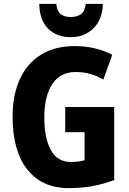

<svg xmlns="http://www.w3.org/2000/svg" viewBox="-20 -962 667 992"><path d="M317 -409H570V-32Q516 -11 458 -0.5Q400 10 336 10Q197 10 121 -86.5Q45 -183 45 -359Q45 -471 82.5 -553Q120 -635 192 -679.5Q264 -724 367 -724Q423 -724 472.5 -711.5Q522 -699 560 -679L514 -551Q482 -570 446 -580Q410 -590 371 -590Q291 -590 250 -527.5Q209 -465 209 -355Q209 -247 243 -186Q277 -125 347 -125Q366 -125 384 -127.5Q402 -130 417 -134V-279H317ZM511 -942Q510 -863 463.5 -816.5Q417 -770 346 -770Q272 -770 228 -814.5Q184 -859 183 -942H271Q275 -904 293.5 -889Q312 -874 346 -874Q377 -874 398 -888.5Q419 -903 423 -942Z"/></svg>

Font: Noto Sans Arabic UI Cn XBd
Style: Regular
Weight: 800
Width: 3
Designer: Monotype Design Team, Nadine Chahine and Nizar Qandah
Foundry: Monotype Imaging Inc.
Version: Version 2.010; ttfautohint (v1.8.4.7-5d5b)